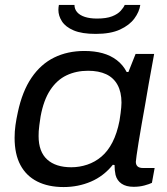

<svg xmlns="http://www.w3.org/2000/svg" viewBox="-20 -744 676 776"><path d="M237 12Q175 12 130.5 -10.5Q86 -33 62.5 -77Q39 -121 39 -187Q39 -213 42.5 -238Q46 -263 52 -290Q70 -375 107.5 -430Q145 -485 199 -511.5Q253 -538 321 -538Q362 -538 394.5 -529Q427 -520 452 -501Q477 -482 492 -453H499L528 -526H603L581 -405Q574 -363 566.5 -320.5Q559 -278 552 -239Q545 -200 540 -168Q535 -136 532 -115.5Q529 -95 529 -90Q529 -78 536 -71.5Q543 -65 558 -65H605L594 -5Q584 0 564 5.5Q544 11 520 11Q490 11 471.5 -1.5Q453 -14 447 -37Q445 -46 444 -56Q443 -66 443 -77L436 -78Q399 -32 347.5 -10Q296 12 237 12ZM268 -68Q301 -68 332.5 -78.5Q364 -89 390 -111Q416 -133 434.5 -169Q453 -205 463 -256Q466 -274 467.5 -287Q469 -300 470 -310Q471 -320 471 -329Q471 -372 455 -401Q439 -430 409 -444Q379 -458 336 -458Q288 -458 249 -439.5Q210 -421 183 -380Q156 -339 144 -273Q141 -252 139 -238Q137 -224 136.5 -213.5Q136 -203 136 -194Q136 -131 170.5 -99.5Q205 -68 268 -68ZM367 -607Q311 -607 278 -621Q245 -635 230.5 -657.5Q216 -680 216 -704Q216 -709 216.5 -714Q217 -719 218 -724H281Q281 -707 292 -694.5Q303 -682 323.5 -675.5Q344 -669 372 -669Q410 -669 433 -678Q456 -687 468 -700.5Q480 -714 484 -724H547Q543 -696 523 -669Q503 -642 465 -624.5Q427 -607 367 -607Z"/></svg>

Font: Archivo SemiExpanded
Style: Italic
Weight: 400
Width: 6
Italic angle: -10°
Designer: Hector Gatti
Foundry: Omnibus-Type
Version: Version 2.001